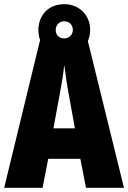

<svg xmlns="http://www.w3.org/2000/svg" viewBox="-20 -900 614 920"><path d="M392 0H574L401 -703C408 -719 412 -738 412 -757C412 -826 361 -880 288 -880C213 -880 164 -828 164 -756C164 -739 167 -722 172 -708L0 0H184L211 -139H365ZM288 -716C261 -716 247 -733 247 -757C247 -781 265 -798 288 -798C311 -798 329 -781 329 -757C329 -733 311 -716 288 -716ZM310 -445 339 -285H236L266 -447C276 -500 284 -551 288 -589C293 -549 300 -498 310 -445Z"/></svg>

Font: Noto Sans Lao ExtraCondensed Black
Style: Regular
Weight: 900
Width: 2
Designer: Monotype Design Team
Foundry: Monotype Imaging Inc.
Version: Version 2.003